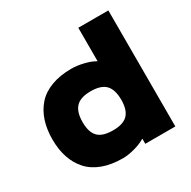

<svg xmlns="http://www.w3.org/2000/svg" viewBox="-184 -1018 1198 1205"><g transform="rotate(-30 414.5 -415.0)"><path d="M543.9 -313Q543.9 -387.2 511.2 -421.6Q478.5 -456.1 403.8 -456.1Q329.1 -456.1 296.1 -421.1Q263.2 -386.2 263.2 -313Q263.2 -240.2 295.9 -206.5Q328.6 -172.9 403.8 -172.9Q478.5 -172.9 511.2 -207Q543.9 -241.2 543.9 -313ZM753.9 -839.8V1H536.1V-35.2H534.2Q502 -15.6 455.1 -2.9Q408.2 9.8 369.1 9.8Q286.6 9.8 224.1 -13.7Q161.6 -37.1 122.8 -80.3Q84 -123.5 64.5 -181.9Q44.9 -240.2 44.9 -313Q44.9 -386.7 64.2 -445.8Q83.5 -504.9 122.3 -548.6Q161.1 -592.3 223.9 -615.7Q286.6 -639.2 369.1 -639.2Q409.2 -639.2 456.5 -627.9Q503.9 -616.7 534.2 -598.1H536.1V-839.8Z"/></g></svg>

Font: Sinkin Sans 900 X Black
Style: Regular
Weight: 950
Designer: Keith Bates
Foundry: K-Type
Version: Sinkin Sans (version 1.0)  by Keith Bates   •   © 2014   www